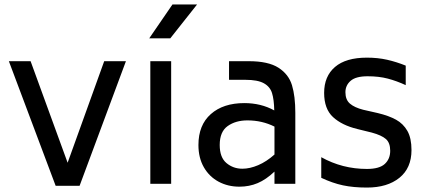

<svg xmlns="http://www.w3.org/2000/svg" viewBox="-20 -829 1931 866"><path d="M548 -553 339 9H231L20 -553H118L285 -95L450 -553Z M653 0ZM658 -553H752V0H658ZM758 -809H869L748 -656H653Z M1312 -320V0H1218V-55Q1180 -19 1142 -3Q1104 13 1060 13Q1008 13 966 -9.5Q924 -32 899.5 -74.5Q875 -117 875 -175Q875 -265 931 -314.5Q987 -364 1082 -364Q1157 -364 1217 -331Q1216 -380 1207 -409Q1198 -438 1170 -453.5Q1142 -469 1087 -469H1013V-553H1102Q1190 -553 1236 -523.5Q1282 -494 1297 -444.5Q1312 -395 1312 -320ZM1218 -132V-258Q1162 -286 1096 -286Q1043 -286 1007 -260.5Q971 -235 971 -175Q971 -119 1001.5 -93.5Q1032 -68 1073 -68Q1107 -68 1144.5 -84Q1182 -100 1218 -132Z M1429 -27V-120Q1524 -67 1635 -67Q1691 -67 1715.5 -89.5Q1740 -112 1740 -149Q1740 -185 1720.5 -202Q1701 -219 1657 -231L1592 -247Q1522 -264 1482 -301Q1442 -338 1442 -410Q1442 -485 1491 -527Q1540 -569 1635 -569Q1684 -569 1726 -559.5Q1768 -550 1810 -533V-445Q1769 -464 1729 -474.5Q1689 -485 1638 -485Q1585 -485 1561.5 -464.5Q1538 -444 1538 -413Q1538 -379 1558.5 -361.5Q1579 -344 1618 -334L1684 -319Q1734 -307 1766.5 -289Q1799 -271 1817.5 -238.5Q1836 -206 1836 -152Q1836 -71 1781.5 -27Q1727 17 1635 17Q1574 17 1527 7Q1480 -3 1429 -27Z"/></svg>

Font: Biryani
Style: Regular
Weight: 400
Designer: Dan Reynolds and Mathieu Réguer
Foundry: Dan Reynolds and Mathieu Réguer
Version: Version 1.004; ttfautohint (v1.1) -l 5 -r 5 -G 72 -x 0 -D la